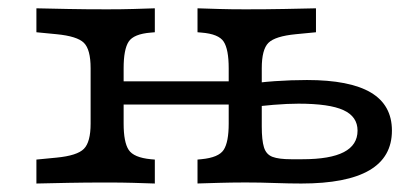

<svg xmlns="http://www.w3.org/2000/svg" viewBox="-20 -433 976 453"><path d="M232.8 -2.4Q180.2 -2.4 141.5 -1.6Q102.8 -0.8 65.9 0V-56.5L113.3 -61.1Q162.1 -65.8 177.9 -81.8Q193.8 -97.7 193.8 -141.5V-271.9Q193.8 -316.4 177.9 -332Q162.1 -347.6 113.3 -352.3L65.9 -356.9V-413.4Q102.8 -412.6 141.5 -411.8Q180.2 -411 232.8 -411Q268.3 -411 294.5 -411.8Q320.8 -412.6 345.3 -413.4V-356.9L336 -356.1Q295.5 -352.9 283.6 -334.8Q271.7 -316.7 271.7 -271.9V-141.5Q271.7 -97.5 283.6 -79.4Q295.5 -61.2 336 -57.3L345.3 -56.5V0Q320.8 -0.8 294.5 -1.6Q268.3 -2.4 232.8 -2.4ZM519.6 -206.7V-271.9Q519.6 -316.7 507.7 -334.8Q495.9 -352.9 455.3 -356.1L446 -356.9V-413.4Q470.6 -412.6 497.2 -411.8Q523.8 -411 558.6 -411Q611.1 -411 649.9 -411.8Q688.6 -412.6 725.5 -413.4V-356.9L678 -352.3Q629.3 -347.6 613.4 -332Q597.6 -316.4 597.6 -271.9V-206.7ZM242 -186.3V-241.1H547.8V-186.3ZM558.6 -2.5Q523.8 -2.4 497.2 -1.6Q470.6 -0.9 446 -0.1V-56.5L455.3 -57.4Q495.9 -61.3 507.7 -79.4Q519.6 -97.6 519.6 -141.5V-206.7H597.6V-134.5Q597.6 -102.2 602.8 -85.4Q608 -68.5 623 -62.9Q637.9 -57.3 666.9 -57.3H693.2Q758.9 -57.3 791.2 -74.1Q823.6 -90.9 823.6 -124.8Q823.6 -157.9 790.4 -173.1Q757.2 -188.4 684.3 -188.4Q658.4 -188.4 625.4 -185.7Q592.5 -183 559.1 -178.4L558.3 -233.2Q589.2 -238.8 628.2 -241.5Q667.1 -244.2 704.3 -244.2Q805 -244.2 854.9 -214.7Q904.7 -185.2 904.7 -124.9Q904.7 -62.2 851.3 -31.1Q797.9 0 690.9 0Q663.3 0 628.6 -1.2Q593.9 -2.5 558.6 -2.5Z"/></svg>

Font: Playfair 5pt SemiExpanded Light
Style: Regular
Weight: 300
Width: 6
Designer: Claus Eggers Sørensen
Foundry: Claus Eggers Sørensen
Version: Version 2.203